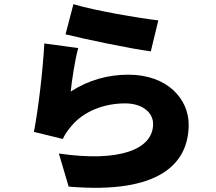

<svg xmlns="http://www.w3.org/2000/svg" viewBox="-20 -837 1040 923"><path d="M333 -817 295 -672C374 -652 600 -604 705 -590L741 -739C654 -749 433 -786 333 -817ZM356 -606 193 -628C186 -493 163 -305 143 -203L282 -169C292 -191 303 -207 323 -231C382 -302 480 -340 582 -340C662 -340 716 -298 716 -241C716 -119 555 -56 263 -99L310 60C750 98 887 -53 887 -238C887 -361 785 -478 597 -478C501 -478 407 -453 320 -397C325 -451 342 -557 356 -606Z"/></svg>

Font: Noto Sans CJK TC Black
Style: Regular
Weight: 900
Designer: Ryoko NISHIZUKA 西塚涼子 (kana, bopomofo & ideographs); Paul D. Hunt (Latin, Greek & Cyrillic); Sandoll Communications 산돌커뮤니
Foundry: Adobe
Version: Version 2.004;hotconv 1.0.118;makeotfexe 2.5.65603